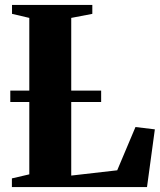

<svg xmlns="http://www.w3.org/2000/svg" viewBox="-20 -763 652 783"><path d="M28.5 0V-35.5L99.5 -52V-690L29 -706.5V-743H356.5V-706.5L270.5 -690V-47L458 -68.5L532.5 -245L611.5 -235.5L579.5 0ZM392.5 -393.5V-347H22V-393.5Z"/></svg>

Font: Merriweather 96pt ExtraBold
Style: Regular
Weight: 800
Version: Version 2.100